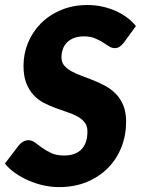

<svg xmlns="http://www.w3.org/2000/svg" viewBox="-29 -756 575 784"><path d="M477 -582.5Q468 -571 459.5 -565.2Q451 -559.5 439 -559.5Q427.5 -559.5 416 -567Q404.5 -574.5 390.2 -583.5Q376 -592.5 357.5 -600Q339 -607.5 314 -607.5Q291 -607.5 273.8 -601Q256.5 -594.5 245 -583Q233.5 -571.5 227.8 -556Q222 -540.5 222 -522Q222 -502 233.2 -488.5Q244.5 -475 263.2 -464.8Q282 -454.5 305.5 -446Q329 -437.5 353.8 -427.5Q378.5 -417.5 402.2 -404.5Q426 -391.5 444.8 -372Q463.5 -352.5 474.8 -325Q486 -297.5 486 -259Q486 -204 467 -155.5Q448 -107 412.5 -70.8Q377 -34.5 326.2 -13.2Q275.5 8 212 8Q180.5 8 148.8 1Q117 -6 87.8 -18.8Q58.5 -31.5 33.5 -49Q8.5 -66.5 -9 -88L49 -164Q56 -172.5 66.2 -178Q76.5 -183.5 87 -183.5Q101 -183.5 114.2 -173.8Q127.5 -164 143.5 -152.2Q159.5 -140.5 180.8 -130.8Q202 -121 233 -121Q278.5 -121 303.2 -145.8Q328 -170.5 328 -219Q328 -241.5 316.8 -256Q305.5 -270.5 287.2 -280.5Q269 -290.5 245.5 -298.2Q222 -306 197.5 -315Q173 -324 149.5 -336.2Q126 -348.5 107.8 -368.2Q89.5 -388 78.2 -416.8Q67 -445.5 67 -487.5Q67 -536 85.2 -580.8Q103.5 -625.5 137.5 -660Q171.5 -694.5 220 -715Q268.5 -735.5 329 -735.5Q360 -735.5 389.2 -729Q418.5 -722.5 444 -711Q469.5 -699.5 490.5 -683.8Q511.5 -668 526 -649.5Z"/></svg>

Font: Lato Black
Style: Italic
Weight: 900
Italic angle: -7°
Designer: Lukasz Dziedzic
Foundry: tyPoland Lukasz Dziedzic
Version: Version 2.007; 2014-02-27